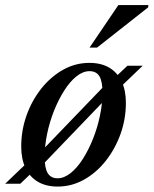

<svg xmlns="http://www.w3.org/2000/svg" viewBox="-49 -710 594 742"><path d="M296.5 -467Q342 -467 373.2 -448.5Q404.5 -430 421 -395.5Q437.5 -361 437.5 -312.5Q437.5 -250 416.8 -192.2Q396 -134.5 359.8 -88.5Q323.5 -42.5 275.8 -15.8Q228 11 174 11Q129 11 97.5 -7.5Q66 -26 49.5 -60.8Q33 -95.5 33 -143.5Q33 -206 53.5 -263.8Q74 -321.5 110.5 -367.5Q147 -413.5 194.5 -440.2Q242 -467 296.5 -467ZM173.5 -21Q198.5 -21 223.8 -41Q249 -61 271 -95.5Q293 -130 310.2 -173Q327.5 -216 337.2 -262.8Q347 -309.5 347 -353.5Q347 -396 335 -415.5Q323 -435 297 -435Q271.5 -435 246.5 -415Q221.5 -395 199.5 -360.5Q177.5 -326 160.2 -283Q143 -240 133.2 -193.2Q123.5 -146.5 123.5 -102.5Q123.5 -60.5 135.5 -40.8Q147.5 -21 173.5 -21ZM443.5 -456H502.5L408.5 -366L380 -348.5L112 -69.5L84.5 -52.5L29.5 0H-29L63.5 -88.5L92 -106L362 -386.5L389 -404.5ZM297 -526 408.5 -690.5H524.5L523.5 -681.5L326 -526Z"/></svg>

Font: Newsreader 36pt Medium
Style: Italic
Weight: 500
Italic angle: -17°
Designer: Hugues Gentile
Foundry: Production Type
Version: Version 1.003